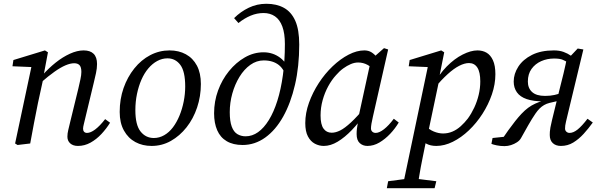

<svg xmlns="http://www.w3.org/2000/svg" viewBox="-20 -760 3166 1017"><path d="M73 8 60 0 150 -423 167 -404 46 -409 51 -442 218 -493 234 -483 210 -355V-347L181 -214Q170 -161 160 -107.5Q150 -54 140 0ZM393 13Q367 13 352 -0.5Q337 -14 337 -36Q337 -53 341.5 -71Q346 -89 353 -119L395 -291Q401 -317 406 -340Q411 -363 411 -379Q411 -404 401.5 -414.5Q392 -425 373 -425Q353 -425 327 -414Q301 -403 268.5 -380Q236 -357 196 -322V-362H205Q238 -399 275 -428.5Q312 -458 350.5 -475.5Q389 -493 423 -493Q458 -493 476 -475Q494 -457 494 -421Q494 -398 488.5 -373Q483 -348 477 -323L433 -140Q428 -118 424 -102.5Q420 -87 420 -78Q420 -68 425.5 -62Q431 -56 441 -56Q460 -56 484.5 -74.5Q509 -93 537 -129L563 -110Q544 -79 517.5 -50.5Q491 -22 459.5 -4.5Q428 13 393 13Z M783 13Q735 13 697 -7.5Q659 -28 636.5 -68.5Q614 -109 614 -167Q614 -235 634.5 -293.5Q655 -352 691.5 -397.5Q728 -443 776 -468Q824 -493 878 -493Q927 -493 964.5 -472.5Q1002 -452 1023 -412.5Q1044 -373 1044 -315Q1044 -250 1024 -190.5Q1004 -131 968 -85.5Q932 -40 885 -13.5Q838 13 783 13ZM795 -29Q824 -29 850 -44Q876 -59 896 -85.5Q916 -112 930.5 -147Q945 -182 953 -222Q961 -262 961 -302Q961 -382 935 -416.5Q909 -451 867 -451Q839 -451 813 -437Q787 -423 765.5 -397.5Q744 -372 729 -337.5Q714 -303 705.5 -262Q697 -221 697 -177Q697 -98 724.5 -63.5Q752 -29 795 -29Z M1265 8Q1215 8 1181 -12Q1147 -32 1130.5 -70Q1114 -108 1114 -160Q1114 -223 1135 -280.5Q1156 -338 1193 -383.5Q1230 -429 1277 -456Q1324 -483 1376 -483Q1425 -483 1463.5 -454.5Q1502 -426 1515 -372H1525L1500 -337Q1488 -391 1457 -415.5Q1426 -440 1377 -440Q1339 -440 1306 -416.5Q1273 -393 1248.5 -353Q1224 -313 1210.5 -264.5Q1197 -216 1197 -166Q1197 -118 1207.5 -89.5Q1218 -61 1237.5 -49.5Q1257 -38 1281 -38Q1316 -38 1347 -60Q1378 -82 1404 -124Q1430 -166 1449 -226Q1468 -286 1478.5 -362Q1489 -438 1489 -527Q1489 -583 1475.5 -619.5Q1462 -656 1436.5 -673.5Q1411 -691 1376 -691Q1341 -691 1307.5 -677Q1274 -663 1243 -638L1220 -664Q1254 -698 1297.5 -719Q1341 -740 1391 -740Q1445 -740 1484 -718.5Q1523 -697 1544 -650Q1565 -603 1565 -524Q1565 -408 1542.5 -311Q1520 -214 1480 -142.5Q1440 -71 1385 -31.5Q1330 8 1265 8Z M1695 13Q1670 13 1647.5 1Q1625 -11 1611 -37.5Q1597 -64 1597 -108Q1597 -161 1616.5 -215.5Q1636 -270 1668.5 -320Q1701 -370 1742 -409Q1783 -448 1826.5 -470.5Q1870 -493 1910 -493Q1932 -493 1948.5 -482.5Q1965 -472 1978.5 -454Q1992 -436 2006 -412L1970 -386Q1951 -403 1927.5 -416Q1904 -429 1877 -429Q1858 -429 1838 -420.5Q1818 -412 1798 -397.5Q1778 -383 1760 -362Q1737 -337 1718.5 -303Q1700 -269 1689 -229.5Q1678 -190 1678 -148Q1678 -101 1693.5 -79Q1709 -57 1737 -57Q1758 -57 1782 -69Q1806 -81 1839 -111.5Q1872 -142 1916 -195L1925 -160H1915Q1881 -110 1843.5 -71Q1806 -32 1768.5 -9.5Q1731 13 1695 13ZM1926 13Q1902 13 1885.5 -2Q1869 -17 1869 -50Q1869 -65 1870.5 -78Q1872 -91 1874.5 -104Q1877 -117 1880 -132L1878 -136L1946 -448L1955 -453L2014 -505L2036 -498L1955 -141Q1950 -120 1947.5 -104.5Q1945 -89 1945 -80Q1945 -69 1952 -62.5Q1959 -56 1970 -56Q1989 -56 2014 -75.5Q2039 -95 2066 -131L2092 -111Q2073 -79 2046.5 -51Q2020 -23 1989.5 -5Q1959 13 1926 13Z M2029 237 2036 200 2150 185H2171L2291 200L2282 237ZM2111 237 2249 -420 2265 -404 2145 -409 2150 -442 2317 -493 2333 -483 2305 -343 2307 -339 2244 -40 2239 -25Q2227 35 2217.5 81Q2208 127 2202 164.5Q2196 202 2190 237ZM2291 13Q2260 13 2238 1Q2216 -11 2193 -38L2229 -98Q2252 -74 2277.5 -63.5Q2303 -53 2327 -53Q2353 -53 2376.5 -63Q2400 -73 2420.5 -91.5Q2441 -110 2458 -132Q2477 -158 2492 -190Q2507 -222 2515.5 -257.5Q2524 -293 2524 -329Q2524 -378 2508.5 -402Q2493 -426 2464 -426Q2441 -426 2412.5 -411.5Q2384 -397 2351 -367Q2318 -337 2279 -291L2266 -310H2276Q2306 -367 2346.5 -408Q2387 -449 2430.5 -471Q2474 -493 2509 -493Q2536 -493 2557 -481Q2578 -469 2591 -441Q2604 -413 2604 -367Q2604 -314 2585.5 -260Q2567 -206 2535.5 -157Q2504 -108 2463.5 -69.5Q2423 -31 2378.5 -9Q2334 13 2291 13Z M2583 2 2589 -29 2684 -39 2630 -9Q2653 -43 2672.5 -70Q2692 -97 2709 -118.5Q2726 -140 2742 -157Q2760 -176 2777.5 -189Q2795 -202 2816 -211.5Q2837 -221 2861 -228L2860 -223Q2805 -223 2770 -235Q2735 -247 2718 -271Q2701 -295 2701 -328Q2701 -369 2725.5 -407Q2750 -445 2797.5 -469Q2845 -493 2914 -493Q2943 -493 2965 -485Q2987 -477 3004 -465L3040 -503L3070 -498L2985 -145Q2981 -128 2978 -115.5Q2975 -103 2974 -95Q2973 -87 2973 -79Q2973 -69 2980 -62.5Q2987 -56 2997 -56Q3017 -56 3039.5 -74Q3062 -92 3092 -131L3120 -111Q3097 -79 3071.5 -51Q3046 -23 3016.5 -5Q2987 13 2951 13Q2924 13 2908 -2Q2892 -17 2892 -45Q2892 -53 2892.5 -62Q2893 -71 2895.5 -85Q2898 -99 2904 -124L2942 -279Q2954 -325 2965 -371Q2976 -417 2985 -463L2990 -429Q2977 -436 2961.5 -443Q2946 -450 2915 -450Q2878 -450 2846.5 -436Q2815 -422 2795.5 -395Q2776 -368 2776 -328Q2776 -293 2798.5 -272.5Q2821 -252 2867 -252Q2895 -252 2917 -257Q2939 -262 2965 -271L2960 -231L2891 -215Q2875 -211 2862 -203.5Q2849 -196 2838 -185Q2827 -174 2816 -158Q2797 -130 2778.5 -97.5Q2760 -65 2740 -29Q2733 -16 2718.5 -6.5Q2704 3 2687 8.5Q2670 14 2652 14Q2631 14 2611.5 10Q2592 6 2583 2Z"/></svg>

Font: Source Serif 4 18pt
Style: Italic
Weight: 400
Italic angle: -12°
Designer: Frank Grießhammer
Foundry: Adobe Systems Incorporated
Version: Version 4.004;hotconv 1.0.116;makeotfexe 2.5.65601